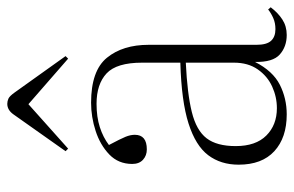

<svg xmlns="http://www.w3.org/2000/svg" viewBox="-160 -633 807 527"><g transform="rotate(-90 243.5 -369.5)"><path d="M193 14Q129 14 92 -20Q55 -54 55 -118Q55 -167 81 -201.5Q107 -236 168 -255.5Q229 -275 335 -278V-383Q335 -453 305.5 -480.5Q276 -508 222 -508Q186 -508 158 -499Q130 -490 109 -474Q126 -442 131.5 -428.5Q137 -415 137 -403Q137 -370 97 -370Q80 -370 68.5 -380.5Q57 -391 57 -410Q57 -448 83 -473Q109 -498 147.5 -510.5Q186 -523 225 -523Q313 -523 348.5 -479.5Q384 -436 384 -365V-69Q384 -41 395 -29Q406 -17 427 -17Q444 -17 457.5 -23Q471 -29 481 -37L487 -30Q472 -10 453.5 2Q435 14 411 14Q379 14 357.5 -5Q336 -24 337 -73Q312 -24 274.5 -5Q237 14 193 14ZM210 -13Q241 -13 269.5 -26Q298 -39 316.5 -65.5Q335 -92 335 -131V-263Q250 -259 199.5 -246.5Q149 -234 127.5 -206Q106 -178 106 -126Q106 -71 135 -42Q164 -13 210 -13ZM99 -586 92 -593 193 -736Q205 -753 222 -753Q229 -753 236 -750Q243 -747 253 -733L353 -593L346 -586L221 -695Z"/></g></svg>

Font: Literata 72pt ExtraLight
Style: Regular
Weight: 200
Designer: Latin by Veronika Burian and Jose Scaglione. Greek by Irene Vlachou. Cyrillic by Vera Evstafieva.
Foundry: TypeTogether
Version: Version 3.002